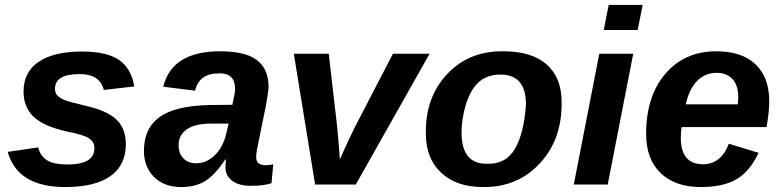

<svg xmlns="http://www.w3.org/2000/svg" viewBox="-20 -745 3153 775"><path d="M488 -163Q488 -78 425.5 -34Q363 10 243 10Q51 10 11 -132L134 -150Q144 -113 171.5 -97Q199 -81 252 -81Q361 -81 361 -147Q361 -172 340 -186Q319 -201 251 -214Q156 -235 115.5 -274Q75 -313 75 -375Q75 -454 136 -495.5Q197 -537 311 -537Q411 -537 460.5 -503Q510 -469 522 -396L399 -382Q383 -446 302 -446Q202 -446 202 -387Q202 -370 211 -360Q222 -349 239 -342Q257 -334 326 -318Q414 -298 451 -261.5Q488 -225 488 -163Z M992 5Q944 5 917 -15.5Q890 -36 890 -70Q890 -83 892 -101H889Q848 -39 808.5 -14.5Q769 10 711 10Q643 10 602 -30.5Q561 -71 561 -136Q561 -227 624 -272.5Q687 -318 825 -321L918 -322Q929 -371 929 -386Q929 -449 867 -449Q823 -449 799.5 -431.5Q776 -414 767 -379L639 -395Q674 -538 869 -538Q970 -538 1017 -502.5Q1064 -467 1064 -394Q1064 -378 1053 -317L1018 -145Q1014 -125 1014 -110Q1014 -78 1053 -78Q1068 -78 1083 -82L1076 -6Q1049 5 992 5ZM892 -201 903 -246H824Q766 -245 733.5 -222.5Q701 -200 701 -159Q701 -125 720.5 -105.5Q740 -86 772 -86Q813 -86 846 -117.5Q879 -149 892 -201Z M1714 -528 1416 0H1252L1166 -528H1307L1341 -233L1347 -165Q1352 -107 1352 -102Q1382 -171 1412 -231L1566 -528Z M2247 -333Q2249 -182 2158.5 -85Q2068 12 1929 10Q1823 10 1761 -47.5Q1699 -105 1699 -205Q1696 -351 1784.5 -445.5Q1873 -540 2012 -538Q2126 -538 2186.5 -485Q2247 -432 2247 -333ZM2103 -323Q2103 -444 2001 -444Q1946 -444 1913 -414Q1881 -386 1861 -325Q1843 -266 1843 -210Q1843 -84 1944 -84Q2021 -81 2058 -143.5Q2095 -206 2103 -323Z M2554 -624H2417L2437 -725H2574ZM2433 0H2296L2399 -528H2536Z M3074 -232H2732Q2728 -216 2728 -189Q2728 -82 2818 -82Q2890 -82 2922 -165L3042 -128Q3006 -52 2952 -21Q2898 10 2809 10Q2705 10 2646.5 -46.5Q2588 -103 2588 -204Q2588 -356 2665.5 -447Q2743 -538 2872 -538Q2974 -538 3029.5 -485.5Q3085 -433 3085 -337Q3085 -292 3074 -232ZM2748 -324H2958L2960 -351Q2960 -401 2936.5 -426Q2913 -451 2872 -451Q2826 -451 2794 -418.5Q2762 -386 2748 -324Z"/></svg>

Font: Libra Sans
Style: Bold Italic
Weight: 700
Italic angle: -12°
Foundry: Context Ltd
Version: Version 1.002